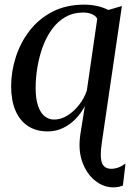

<svg xmlns="http://www.w3.org/2000/svg" viewBox="-20 -555 570 827"><path d="M467.5 252Q426 252 389.8 223.2Q353.5 194.5 334.8 143.2Q316 92 326 24.5L345.5 -98.5Q330 -68 305.8 -43Q281.5 -18 251.2 -3.5Q221 11 185.5 11Q135.5 11 100.2 -12.2Q65 -35.5 46.5 -79Q28 -122.5 28 -183.5Q28 -246.5 48 -309Q68 -371.5 107.5 -422.8Q147 -474 206 -504.5Q265 -535 343 -535Q371 -535 397.8 -529.2Q424.5 -523.5 446.5 -512L505 -529L418.5 60Q409.5 121 419.2 146.5Q429 172 459 172Q475 172 490.5 166.2Q506 160.5 520.5 149.5L509.5 244Q502.5 247 492.5 249.5Q482.5 252 467.5 252ZM213.5 -40Q241.5 -40 269 -56.5Q296.5 -73 319.2 -101.5Q342 -130 354 -164.5L399 -475Q390 -488.5 374 -494.8Q358 -501 339 -501Q295 -501 261.2 -481.5Q227.5 -462 203.2 -428.2Q179 -394.5 163.8 -352.5Q148.5 -310.5 141 -264.8Q133.5 -219 133.5 -176Q133.5 -129 144 -98.8Q154.5 -68.5 172.5 -54.2Q190.5 -40 213.5 -40Z"/></svg>

Font: Merriweather 96pt
Style: Italic
Weight: 400
Italic angle: -7.8°
Version: Version 2.101